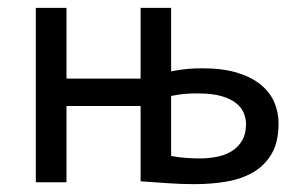

<svg xmlns="http://www.w3.org/2000/svg" viewBox="-20 -467 763 492"><path d="M418.5 -67.4Q435.1 -64 454.8 -62.5Q474.6 -61 491.7 -61Q514.2 -61 535.6 -65.2Q557.1 -69.3 573.7 -79.6Q590.3 -89.8 600.3 -106.7Q610.4 -123.5 610.4 -148.9Q610.4 -163.6 604.5 -177.7Q598.6 -191.9 584.7 -202.9Q570.8 -213.9 547.6 -220.7Q524.4 -227.5 490.2 -227.5Q481.4 -227.5 473.9 -227.5Q466.3 -227.5 458.3 -226.8Q450.2 -226.1 440.4 -224.9Q430.7 -223.6 418.5 -221.2ZM418.5 -284.2Q443.4 -289.1 461.9 -290.5Q480.5 -292 498 -292Q550.3 -292 587.4 -280.8Q624.5 -269.5 648.2 -250Q671.9 -230.5 682.9 -204.8Q693.8 -179.2 693.8 -150.9Q693.8 -103.5 676.3 -73.2Q658.7 -43 628.9 -25.6Q599.1 -8.3 560.3 -1.7Q521.5 4.9 478.5 4.9Q442.9 4.9 409.2 2.4Q375.5 0 340.3 -2.4V-195.3H150.4V0H71.8V-446.8H150.4V-265.6H340.3V-446.8H418.5Z"/></svg>

Font: PT Astra Sans
Style: Regular
Weight: 400
Designer: A.Korolkova, I. Chaeva
Foundry: ParaType Ltd
Version: Version 1.001; ttfautohint (v1.6)